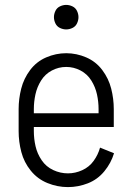

<svg xmlns="http://www.w3.org/2000/svg" viewBox="-20 -755 540 783"><path d="M257 8Q214 8 173.5 -8.5Q133 -25 105.5 -59Q78 -93 67 -135Q56 -177 56 -220V-310Q56 -352 66.5 -393.5Q77 -435 103 -469.5Q129 -504 168.5 -521Q208 -538 250 -538Q292 -538 331.5 -521Q371 -504 397 -469.5Q423 -435 433.5 -393.5Q444 -352 444 -310V-237H118V-220Q118 -189 125 -158.5Q132 -128 150 -101.5Q168 -75 197 -61.5Q226 -48 257 -48Q287 -48 315.5 -61Q344 -74 362 -99Q380 -124 388 -153L445 -130Q433 -90 405.5 -56.5Q378 -23 338.5 -7.5Q299 8 257 8ZM118 -293H382V-310Q382 -340 375.5 -370Q369 -400 352.5 -426.5Q336 -453 308.5 -467.5Q281 -482 250 -482Q219 -482 191.5 -467.5Q164 -453 147.5 -426.5Q131 -400 124.5 -370Q118 -340 118 -310ZM250 -635Q237 -635 224.5 -641Q212 -647 206 -659.5Q200 -672 200 -685Q200 -698 206 -710.5Q212 -723 224.5 -729Q237 -735 250 -735Q263 -735 275.5 -729Q288 -723 294 -710.5Q300 -698 300 -685Q300 -672 294 -659.5Q288 -647 275.5 -641Q263 -635 250 -635Z"/></svg>

Font: Iosevka SS01 Light
Style: Regular
Weight: 300
Monospace: yes
Designer: Belleve Invis
Foundry: Belleve Invis
Version: 2.3.3; ttfautohint (v1.8.3)